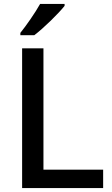

<svg xmlns="http://www.w3.org/2000/svg" viewBox="-20 -961 574 981"><path d="M310 -931V-941H185C160 -896 114 -830 84 -793V-781H155C203 -817 281 -894 310 -931ZM93 0H507V-94H202V-714H93Z"/></svg>

Font: Noto Sans Canadian Aboriginal Medium
Style: Regular
Weight: 500
Designer: Monotype Design Team, Typotheque's Kevin King
Foundry: Monotype Imaging Inc.
Version: Version 2.004